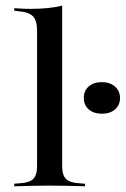

<svg xmlns="http://www.w3.org/2000/svg" viewBox="-20 -652 440 672"><path d="M153.2 -2.4Q121 -2.4 92.3 -1.6Q63.7 -0.8 29.8 0V-8.9L48.4 -10.5Q82.3 -12.1 96 -25.4Q109.7 -38.7 109.7 -70.2V-207.3H197.6V-70.2Q197.6 -38.7 211.3 -25.4Q225 -12.1 258.9 -10.5L277.4 -8.9V0Q243.5 -0.8 214.9 -1.6Q186.3 -2.4 153.2 -2.4ZM109.7 -207.3V-544.4Q109.7 -579.8 95.6 -594.8Q81.5 -609.7 43.5 -612.9L29.8 -614.5V-623.4Q50 -621.8 62.5 -621.4Q75 -621 88.7 -621Q120.2 -621 147.6 -623.8Q175 -626.6 197.6 -632.3V-623.4V-207.3ZM337.1 -254Q308.1 -254 290.7 -269Q273.4 -283.9 273.4 -308.9Q273.4 -334.7 290.7 -349.6Q308.1 -364.5 336.3 -364.5Q364.5 -364.5 382.3 -349.2Q400 -333.9 400 -308.9Q400 -283.9 382.7 -269Q365.3 -254 337.1 -254Z"/></svg>

Font: Playfair 144pt SemiExpanded Medium
Style: Regular
Weight: 500
Width: 6
Designer: Claus Eggers Sørensen
Foundry: Claus Eggers Sørensen
Version: Version 2.203